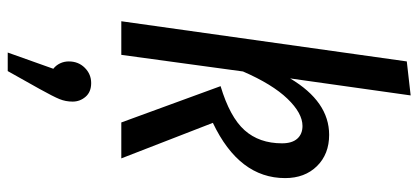

<svg xmlns="http://www.w3.org/2000/svg" viewBox="-313 -476 1083 497"><g transform="rotate(90 228.5 -227.5)"><path d="M183 -437Q243 -538 329 -538Q379 -538 410 -506.5Q441 -475 441 -424Q441 -305 298 -237L390 0H297L203 -257Q283 -281 317 -319Q351 -357 351 -416Q351 -442 339 -455.5Q327 -469 306 -469Q273 -469 235.5 -430Q198 -391 165 -315L122 0H35L139 -739L227 -749ZM243 126Q243 144 236.5 160Q230 176 210 212L164 294H116L158 176Q149 169 144 158.5Q139 148 139 136Q139 111 155.5 94.5Q172 78 195 78Q218 78 230.5 92.5Q243 107 243 126Z"/></g></svg>

Font: Fira Sans Extra Condensed
Style: Italic
Weight: 400
Width: 3
Italic angle: -8°
Designer: Carrois Corporate & Edenspiekermann AG
Foundry: Carrois Corporate GbR & Edenspiekermann AG
Version: Version 4.203